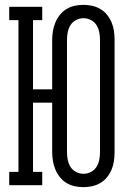

<svg xmlns="http://www.w3.org/2000/svg" viewBox="-20 -763 540 791"><path d="M324 8Q305 8 287 4Q269 0 253.5 -9.5Q238 -19 226.5 -33.5Q215 -48 208 -65Q201 -82 198 -100Q195 -118 195 -137V-340H116V-55H154V0H18V-55H56V-680H18V-735H154V-680H116V-395H195V-599Q195 -617 198 -635Q201 -653 208 -670Q215 -687 226.5 -701.5Q238 -716 253.5 -725.5Q269 -735 287 -739Q305 -743 324 -743Q342 -743 360 -739Q378 -735 394 -725.5Q410 -716 421.5 -701.5Q433 -687 440 -670Q447 -653 449.5 -635Q452 -617 452 -599V-137Q452 -118 449.5 -100Q447 -82 440 -65Q433 -48 421.5 -33.5Q410 -19 394 -9.5Q378 0 360 4Q342 8 324 8ZM324 -47Q340 -47 354.5 -54.5Q369 -62 377.5 -75.5Q386 -89 389 -105Q392 -121 392 -137V-599Q392 -614 389 -630Q386 -646 377.5 -659.5Q369 -673 354.5 -680.5Q340 -688 324 -688Q308 -688 293.5 -680.5Q279 -673 270.5 -659.5Q262 -646 259 -630Q256 -614 256 -599V-137Q256 -121 259 -105Q262 -89 270.5 -75.5Q279 -62 293.5 -54.5Q308 -47 324 -47Z"/></svg>

Font: Iosevka Curly Slab Light
Style: Regular
Weight: 300
Monospace: yes
Designer: Belleve Invis
Foundry: Belleve Invis
Version: Version 22.1.2; ttfautohint (v1.8.4)